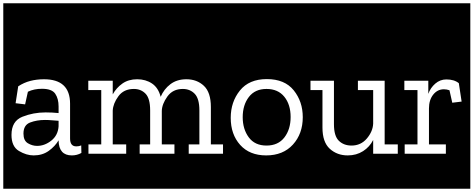

<svg xmlns="http://www.w3.org/2000/svg" viewBox="-32 -937 2886 1170"><path d="M-12 213V-917H491V213ZM79 -411 63 -308 121 -301 138 -378Q175 -396 224 -396Q284 -396 304.5 -366Q325 -336 325 -288V-248Q307 -250 286.5 -251Q266 -252 246 -252Q171 -252 104.5 -225.5Q38 -199 38 -115Q38 -44 83.5 -17Q129 10 173 10Q227 10 265.5 -18Q304 -46 325 -82V-80Q327 10 406 10Q437 10 464 -5L463 -51Q450 -45 433 -45Q395 -45 395 -93V-305Q395 -454 236 -454Q192 -454 153 -444Q114 -434 79 -411ZM325 -167Q321 -112 280.5 -80Q240 -48 194 -48Q165 -48 138 -64Q111 -80 111 -123Q111 -175 151.5 -190.5Q192 -206 242 -206Q264 -206 285 -204Q306 -202 325 -201Z M467 213V-917H1351V213ZM1118 0H1331V-57H1253V-285Q1253 -374 1210.5 -414Q1168 -454 1104 -454Q1046 -454 1006.5 -424Q967 -394 947 -347Q933 -402 894.5 -428Q856 -454 804 -454Q751 -454 714 -428Q677 -402 655 -362V-445H506V-388H585V-57H507V0H737V-57H655V-263Q657 -306 689.5 -350.5Q722 -395 784 -395Q827 -395 855 -366Q883 -337 883 -264V-57H819V0H1031V-57H954V-261Q955 -303 988 -349Q1021 -395 1082 -395Q1126 -395 1154.5 -365.5Q1183 -336 1183 -264V-57H1118Z M1327 213V-917H1860V213ZM1594 -455Q1486 -455 1430 -385.5Q1374 -316 1374 -219Q1374 -118 1431.5 -54Q1489 10 1590 10Q1693 10 1753 -56Q1813 -122 1813 -223Q1813 -318 1758 -386.5Q1703 -455 1594 -455ZM1592 -50Q1521 -50 1484 -100Q1447 -150 1447 -223Q1447 -297 1484.5 -346Q1522 -395 1592 -395Q1662 -395 1700.5 -347.5Q1739 -300 1739 -224Q1739 -149 1701 -99.5Q1663 -50 1592 -50Z M1836 213V-917H2418V213ZM2242 0H2392V-57H2312V-445H2149V-388H2242V-184Q2240 -136 2203.5 -93Q2167 -50 2110 -50Q2063 -50 2033 -79Q2003 -108 2003 -180V-445H1855V-388H1933V-160Q1933 -71 1977.5 -30.5Q2022 10 2087 10Q2140 10 2180.5 -16Q2221 -42 2242 -84Z M2394 213V-917H2834V213ZM2688 -453Q2650 -453 2620.5 -427.5Q2591 -402 2578 -365V-445H2432V-388H2512V-57H2434V0H2685V-57H2582V-276Q2582 -328 2608 -360.5Q2634 -393 2673 -393Q2690 -393 2707 -387L2724 -311L2781 -318L2764 -430Q2736 -453 2688 -453Z"/></svg>

Font: Zilla Slab Highlight Regular
Style: Regular
Weight: 400
Designer: Typotheque Type Foundry
Foundry: Typotheque type foundry
Version: Version 1.1; 2017; ttfautohint (v1.6)